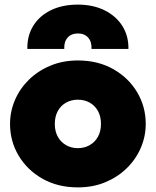

<svg xmlns="http://www.w3.org/2000/svg" viewBox="-20 -797 675 832"><path d="M317.5 15Q230.5 15 164.2 -22.5Q98 -60 60.8 -122.5Q23.5 -185 23.5 -260Q23.5 -314 44.8 -363.5Q66 -413 105.2 -451.5Q144.5 -490 198.5 -512.5Q252.5 -535 317.5 -535Q404.5 -535 470.8 -497.5Q537 -460 574.2 -397.5Q611.5 -335 611.5 -260Q611.5 -206 590.2 -156.5Q569 -107 529.8 -68.5Q490.5 -30 436.8 -7.5Q383 15 317.5 15ZM317.5 -155Q345.5 -155 368.2 -167.8Q391 -180.5 404.2 -204Q417.5 -227.5 417.5 -260Q417.5 -292.5 404.5 -316Q391.5 -339.5 368.8 -352.2Q346 -365 317.5 -365Q289 -365 266.2 -352.2Q243.5 -339.5 230.5 -316Q217.5 -292.5 217.5 -260Q217.5 -227.5 230.8 -204Q244 -180.5 266.8 -167.8Q289.5 -155 317.5 -155ZM98.5 -585Q97.5 -642.5 124.5 -685.8Q151.5 -729 201 -753Q250.5 -777 317.5 -777Q383 -777 432.8 -752.5Q482.5 -728 510 -684.8Q537.5 -641.5 536.5 -585H376.5Q378 -616 362 -634Q346 -652 317.5 -652Q289 -652 273 -634Q257 -616 258.5 -585Z"/></svg>

Font: Geologica Thin Roman Black
Style: Regular
Weight: 900
Version: Version 1.010;gftools[0.9.28]